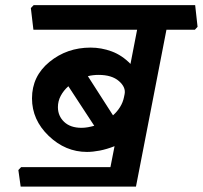

<svg xmlns="http://www.w3.org/2000/svg" viewBox="-20 -669 776 735"><path d="M727.1 -649.4 736.3 -566.4 726.1 -555.2H617.2L500.5 45.4H59.1L50.3 -18.1L61 -29.3H402.8L418.5 -109.4Q388.7 -97.7 361.8 -92.5Q335 -87.4 313 -87.4Q230.5 -87.4 166.5 -148.7Q102.5 -210 102.5 -292.5Q102.5 -377.4 169.4 -432.1Q236.3 -486.8 326.7 -486.8Q368.2 -486.8 407.7 -472.2Q447.3 -457.5 479.5 -424.3L504.9 -555.2H107.9L98.1 -638.2L108.9 -649.4ZM454.6 -296.9 457 -308.6Q462.4 -335 435.3 -358.6Q408.2 -382.3 357.4 -382.3Q346.7 -382.3 336.4 -381.1Q326.2 -379.9 316.4 -377.4L412.6 -227.5Q428.7 -241.7 439.7 -259.5Q450.7 -277.3 454.6 -296.9ZM201.7 -258.8Q201.7 -225.1 225.6 -202.4Q249.5 -179.7 292 -179.7Q304.2 -179.7 316.4 -181.9Q328.6 -184.1 340.8 -187.5L241.7 -338.9Q223.1 -322.3 212.4 -302Q201.7 -281.7 201.7 -258.8Z"/></svg>

Font: Sitara
Style: Bold Italic
Weight: 700
Italic angle: -11°
Designer: Neelakash Kshetrimayum
Foundry: Neelakash Kshetrimayum
Version: Version 1.000;PS Version 1.000;PS 1.0;hotconv 1.;hotconv 1.0